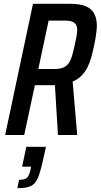

<svg xmlns="http://www.w3.org/2000/svg" viewBox="-20 -708 528 1007"><path d="M7 0 153 -688H348Q403 -688 433 -674Q463 -660 475.5 -634Q488 -608 488 -572Q488 -560 486 -544Q484 -528 481.5 -511Q479 -494 475 -476Q468 -442 460 -412Q452 -382 439.5 -356.5Q427 -331 408 -311.5Q389 -292 361 -280L385 0H284L268 -261Q263 -261 257.5 -261Q252 -261 246 -261H163L107 0ZM181 -346H265Q293 -346 310.5 -353Q328 -360 339 -375Q350 -390 357.5 -414Q365 -438 372 -473Q378 -498 381.5 -517.5Q385 -537 385 -551Q385 -568 378.5 -578.5Q372 -589 358.5 -594.5Q345 -600 321 -600H235ZM71 279 80 235Q101 235 111.5 230.5Q122 226 128 216Q134 206 139 188L143 166H96L118 62H221L202 148Q193 186 184 212Q175 238 162 252.5Q149 267 127.5 273Q106 279 71 279Z"/></svg>

Font: Saira Condensed Medium
Style: Italic
Weight: 500
Width: 3
Italic angle: -12°
Designer: Hector Gatti with collaboration of the Omnibus-Type team
Foundry: Omnibus-Type
Version: Version 1.101